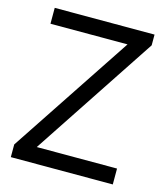

<svg xmlns="http://www.w3.org/2000/svg" viewBox="-106 -782 749 864"><g transform="rotate(15 268.5 -350.0)"><path d="M42 -700H507V-650L126 -74H500V0H25V-59L401 -626H42Z"/></g></svg>

Font: Tilda Sans
Style: Regular
Weight: 400
Designer: ParaType Ltd
Foundry: ParaType Ltd
Version: Version 1.002W